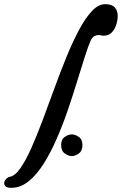

<svg xmlns="http://www.w3.org/2000/svg" viewBox="-110 -899 584 920"><path d="M-56 1Q-75 1 -82.5 -5.5Q-90 -12 -90 -21Q-90 -31 -81.5 -40.5Q-73 -50 -63 -52Q-38 -56 -12 -93.5Q14 -131 40.5 -190.5Q67 -250 94.5 -323.5Q122 -397 150 -474Q178 -551 207.5 -623.5Q237 -696 267.5 -753.5Q298 -811 329.5 -845Q361 -879 394 -879Q426 -879 440 -863.5Q454 -848 454 -823Q454 -801 446.5 -779Q439 -757 424.5 -742.5Q410 -728 387 -728Q380 -728 374.5 -729.5Q369 -731 361 -731Q351 -731 341.5 -725.5Q332 -720 325 -706Q313 -679 296.5 -627.5Q280 -576 260 -510.5Q240 -445 216 -374.5Q192 -304 163 -237Q134 -170 100.5 -116.5Q67 -63 28 -31Q-11 1 -56 1ZM234 -151Q218 -151 200.5 -163.5Q183 -176 183 -204Q183 -231 200.5 -243Q218 -255 234 -255Q250 -255 267.5 -243Q285 -231 285 -204Q285 -176 267.5 -163.5Q250 -151 234 -151Z"/></svg>

Font: Solitreo
Style: Regular
Weight: 400
Designer: Nathan Gross, Bryan Kirschen, Binghamton University
Foundry: Eli Heuer
Version: Version 1.100; ttfautohint (v1.8.4.7-5d5b)